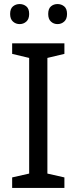

<svg xmlns="http://www.w3.org/2000/svg" viewBox="-20 -928 379 948"><path d="M298 0H40V-52L124 -71V-642L40 -662V-714H298V-662L214 -642V-71L298 -52ZM30 -859Q30 -885 44 -896.5Q58 -908 77 -908Q96 -908 110 -896.5Q124 -885 124 -859Q124 -834 110 -821.5Q96 -809 77 -809Q58 -809 44 -821.5Q30 -834 30 -859ZM218 -859Q218 -885 231.5 -896.5Q245 -908 264 -908Q283 -908 297 -896.5Q311 -885 311 -859Q311 -834 297 -821.5Q283 -809 264 -809Q245 -809 231.5 -821.5Q218 -834 218 -859Z"/></svg>

Font: Noto Sans NKo
Style: Regular
Weight: 400
Designer: Monotype Design Team
Foundry: Monotype Imaging Inc.
Version: Version 2.003; ttfautohint (v1.8.4.7-5d5b)